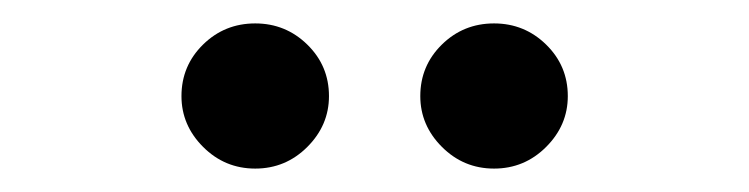

<svg xmlns="http://www.w3.org/2000/svg" viewBox="-20 -748 640 164"><path d="M198 -604Q172 -604 153.5 -622.5Q135 -641 135 -665.9Q135 -691.8 153.4 -709.9Q171.8 -728 198 -728Q224 -728 242.5 -709.9Q261 -691.8 261 -665.9Q261 -641 242.5 -622.5Q224 -604 198 -604ZM402 -604Q376 -604 357.5 -622.5Q339 -641 339 -665.9Q339 -691.8 357.4 -709.9Q375.8 -728 402 -728Q428 -728 446.5 -709.9Q465 -691.8 465 -665.9Q465 -641 446.5 -622.5Q428 -604 402 -604Z"/></svg>

Font: Red Hat Mono
Style: Regular
Weight: 300
Monospace: yes
Designer: Pentagram, MCKL
Foundry: Pentagram, MCKL
Version: Version 1.023